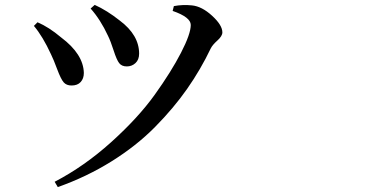

<svg xmlns="http://www.w3.org/2000/svg" viewBox="-20 -720 1540 777"><path d="M417 -575.2Q386.7 -640.6 346.7 -685.5L363.3 -700.2Q413.1 -677.7 464.8 -636.7Q543 -578.1 543 -502.9Q543 -478.5 528.3 -464.8Q513.7 -451.2 493.2 -451.2Q472.7 -451.2 462.4 -464.4Q452.1 -477.5 439.9 -515.6Q427.7 -553.7 417 -575.2ZM833 -524.4Q792 -438.5 737.3 -360.4Q682.6 -282.2 607.4 -206.1Q532.2 -129.9 431.2 -66.9Q330.1 -3.9 213.9 37.1L201.2 15.6Q321.3 -46.9 430.2 -145Q539.1 -243.2 606 -336.4Q672.9 -429.7 712.4 -506.3Q752 -583 752 -619.1Q752 -650.4 678.7 -675.8L683.6 -695.3Q719.7 -702.1 756.8 -698.2Q796.9 -694.3 838.4 -656.2Q879.9 -618.2 879.9 -588.9Q879.9 -574.2 859.9 -556.2Q839.8 -538.1 833 -524.4ZM186.5 -500Q153.3 -572.3 117.2 -615.2L131.8 -629.9Q177.7 -610.4 227.5 -568.4Q317.4 -501 319.3 -424.8Q319.3 -402.3 306.6 -388.2Q293.9 -374 269.5 -374Q249 -374 237.8 -386.7Q226.6 -399.4 211.4 -439.9Q196.3 -480.5 186.5 -500Z"/></svg>

Font: Bpmf Zihi Serif SemiBold
Style: SemiBold
Weight: 600
Foundry: But Ko
Version: Version 1.320